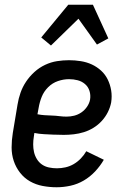

<svg xmlns="http://www.w3.org/2000/svg" viewBox="-20 -782 540 810"><path d="M219 8Q189 8 160 2.5Q131 -3 106.5 -17Q82 -31 64.5 -53.5Q47 -76 38 -103Q29 -130 29 -160Q29 -190 34 -221L54 -341Q58 -366 66.5 -390.5Q75 -415 90 -437.5Q105 -460 125.5 -478.5Q146 -497 170.5 -508.5Q195 -520 220.5 -524Q246 -528 271 -528Q296 -528 321 -524Q346 -520 367.5 -510Q389 -500 406.5 -484Q424 -468 434.5 -446.5Q445 -425 449 -400.5Q453 -376 449 -350Q445 -329 435 -309Q425 -289 409.5 -272Q394 -255 374.5 -243Q355 -231 334 -224.5Q313 -218 291.5 -215.5Q270 -213 249 -213Q238 -213 228 -213.5Q218 -214 207 -214H205Q185 -215 165 -216Q145 -217 125 -221L123 -207Q120 -190 120 -173Q120 -156 123.5 -140.5Q127 -125 135.5 -111Q144 -97 157 -88Q170 -79 186.5 -75.5Q203 -72 220 -72Q238 -72 256 -76Q274 -80 290.5 -89.5Q307 -99 321 -113.5Q335 -128 344 -144L418 -108Q403 -82 381.5 -59Q360 -36 333.5 -20.5Q307 -5 277.5 1.5Q248 8 219 8ZM261 -290Q277 -290 293 -294Q309 -298 323 -307.5Q337 -317 347 -331.5Q357 -346 360 -362Q363 -381 357.5 -398.5Q352 -416 338.5 -427.5Q325 -439 307.5 -443.5Q290 -448 271 -448Q248 -448 224.5 -440Q201 -432 183 -414Q165 -396 156 -373.5Q147 -351 143 -327L138 -300Q153 -297 168.5 -296Q184 -295 199.5 -294.5Q215 -294 230.5 -292Q246 -290 261 -290ZM195 -590 154 -624 268 -762H372L437 -620L389 -594L311 -703Z"/></svg>

Font: Iosevka Curly Medium
Style: Italic
Weight: 500
Italic angle: -9°
Monospace: yes
Designer: Belleve Invis
Foundry: Belleve Invis
Version: Version 22.1.2; ttfautohint (v1.8.4)